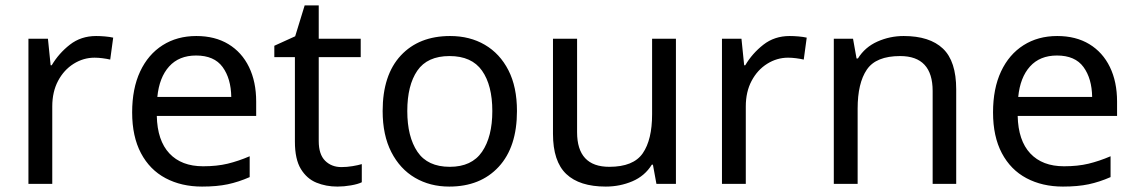

<svg xmlns="http://www.w3.org/2000/svg" viewBox="-20 -679 4196 709"><path d="M335 -546Q350 -546 367.5 -544.5Q385 -543 398 -540L387 -459Q374 -462 358.5 -464Q343 -466 329 -466Q288 -466 252 -443.5Q216 -421 194.5 -380.5Q173 -340 173 -286V0H85V-536H157L167 -438H171Q197 -482 238 -514Q279 -546 335 -546Z M705 -546Q774 -546 823.5 -516Q873 -486 899.5 -431.5Q926 -377 926 -304V-251H559Q561 -160 605.5 -112.5Q650 -65 730 -65Q781 -65 820.5 -74.5Q860 -84 902 -102V-25Q861 -7 821 1.5Q781 10 726 10Q650 10 591.5 -21Q533 -52 500.5 -113.5Q468 -175 468 -264Q468 -352 497.5 -415Q527 -478 580.5 -512Q634 -546 705 -546ZM704 -474Q641 -474 604.5 -433.5Q568 -393 561 -321H834Q833 -389 802 -431.5Q771 -474 704 -474Z M1241 -62Q1261 -62 1282 -65.5Q1303 -69 1316 -73V-6Q1302 1 1276 5.5Q1250 10 1226 10Q1184 10 1148.5 -4.5Q1113 -19 1091 -55Q1069 -91 1069 -156V-468H993V-510L1070 -545L1105 -659H1157V-536H1312V-468H1157V-158Q1157 -109 1180.5 -85.5Q1204 -62 1241 -62Z M1889 -269Q1889 -136 1821.5 -63Q1754 10 1639 10Q1568 10 1512.5 -22.5Q1457 -55 1425 -117.5Q1393 -180 1393 -269Q1393 -402 1460 -474Q1527 -546 1642 -546Q1715 -546 1770.5 -513.5Q1826 -481 1857.5 -419.5Q1889 -358 1889 -269ZM1484 -269Q1484 -174 1521.5 -118.5Q1559 -63 1641 -63Q1722 -63 1760 -118.5Q1798 -174 1798 -269Q1798 -364 1760 -418Q1722 -472 1640 -472Q1558 -472 1521 -418Q1484 -364 1484 -269Z M2476 -536V0H2404L2391 -71H2387Q2361 -29 2315 -9.5Q2269 10 2217 10Q2120 10 2071 -36.5Q2022 -83 2022 -185V-536H2111V-191Q2111 -63 2230 -63Q2319 -63 2353.5 -113Q2388 -163 2388 -257V-536Z M2896 -546Q2911 -546 2928.5 -544.5Q2946 -543 2959 -540L2948 -459Q2935 -462 2919.5 -464Q2904 -466 2890 -466Q2849 -466 2813 -443.5Q2777 -421 2755.5 -380.5Q2734 -340 2734 -286V0H2646V-536H2718L2728 -438H2732Q2758 -482 2799 -514Q2840 -546 2896 -546Z M3317 -546Q3413 -546 3462 -499.5Q3511 -453 3511 -349V0H3424V-343Q3424 -472 3304 -472Q3215 -472 3181 -422Q3147 -372 3147 -278V0H3059V-536H3130L3143 -463H3148Q3174 -505 3220 -525.5Q3266 -546 3317 -546Z M3884 -546Q3953 -546 4002.5 -516Q4052 -486 4078.5 -431.5Q4105 -377 4105 -304V-251H3738Q3740 -160 3784.5 -112.5Q3829 -65 3909 -65Q3960 -65 3999.5 -74.5Q4039 -84 4081 -102V-25Q4040 -7 4000 1.5Q3960 10 3905 10Q3829 10 3770.5 -21Q3712 -52 3679.5 -113.5Q3647 -175 3647 -264Q3647 -352 3676.5 -415Q3706 -478 3759.5 -512Q3813 -546 3884 -546ZM3883 -474Q3820 -474 3783.5 -433.5Q3747 -393 3740 -321H4013Q4012 -389 3981 -431.5Q3950 -474 3883 -474Z"/></svg>

Font: Noto Sans Siddham
Style: Regular
Weight: 400
Designer: Monotype Design Team
Foundry: Monotype Imaging Inc.
Version: Version 2.004; ttfautohint (v1.8.4.7-5d5b)